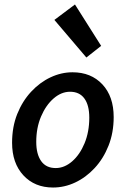

<svg xmlns="http://www.w3.org/2000/svg" viewBox="-20 -826 564 858"><path d="M217 12Q135 12 84.5 -42.5Q34 -97 34 -188Q34 -259 57 -316.5Q80 -374 119 -416Q158 -458 206 -480.5Q254 -503 304 -503Q387 -503 437.5 -449Q488 -395 488 -303Q488 -233 465 -175Q442 -117 403 -75Q364 -33 316 -10.5Q268 12 217 12ZM229 -75Q268 -75 302.5 -105Q337 -135 358 -186Q379 -237 379 -300Q379 -356 357 -386Q335 -416 293 -416Q254 -416 219.5 -386Q185 -356 163.5 -305.5Q142 -255 142 -192Q142 -137 164 -106Q186 -75 229 -75ZM366 -569 223 -737 315 -806 432 -621Z"/></svg>

Font: Source Sans Pro SemiBold
Style: Italic
Weight: 600
Italic angle: -11°
Designer: Paul D. Hunt
Foundry: Adobe Systems Incorporated
Version: Version 1.095;hotconv 1.0.109;makeotfexe 2.5.65596